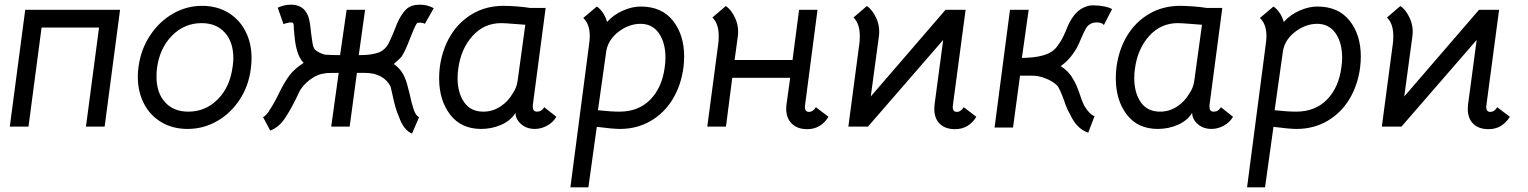

<svg xmlns="http://www.w3.org/2000/svg" viewBox="-20 -542 6540 822"><path d="M428 0H348L404 -424H158L102 0H22L88 -500H494Z M570 -214Q570 -235 573 -256Q583 -330 622 -389.5Q661 -449 719.5 -483Q778 -517 845 -517Q908 -517 956 -488.5Q1004 -460 1030.5 -409Q1057 -358 1057 -293Q1057 -272 1054 -249Q1045 -175 1006.5 -116Q968 -57 909.5 -23.5Q851 10 783 10Q720 10 671.5 -18.5Q623 -47 596.5 -98Q570 -149 570 -214ZM976 -257Q979 -277 979 -293Q979 -362 942.5 -402.5Q906 -443 843 -443Q769 -443 716 -389Q663 -335 652 -249Q650 -237 650 -213Q650 -145 686.5 -104.5Q723 -64 786 -64Q860 -64 912.5 -117Q965 -170 976 -257Z M1367 -227Q1343 -225 1316 -207Q1289 -189 1272 -166Q1263 -155 1248 -121Q1221 -66 1197 -31.5Q1173 3 1137 17L1106 -41Q1113 -43 1122.5 -54Q1132 -65 1136 -74Q1154 -100 1177 -148Q1199 -192 1219 -219Q1239 -246 1280 -273Q1254 -298 1244 -361Q1241 -382 1238 -420Q1238 -436 1236 -441Q1234 -446 1226 -446Q1217 -446 1205 -442.5Q1193 -439 1194 -438L1169 -509Q1196 -522 1226 -522Q1248 -522 1265 -513.5Q1282 -505 1291 -489Q1300 -476 1304.5 -454.5Q1309 -433 1312 -400Q1316 -367 1319 -352Q1322 -337 1329 -329Q1347 -314 1371 -308Q1403 -306 1436 -306L1464 -500H1543L1516 -306Q1558 -306 1577 -311Q1603 -315 1618.5 -326.5Q1634 -338 1643.5 -356Q1653 -374 1668 -411L1681 -444Q1700 -485 1720.5 -503.5Q1741 -522 1778 -522Q1809 -522 1837 -507L1799 -440Q1791 -445 1776 -445Q1768 -445 1766 -443Q1761 -441 1741 -391Q1739 -386 1726 -353.5Q1713 -321 1699 -299Q1690 -289 1666 -268Q1700 -244 1714 -207Q1721 -193 1733 -143Q1742 -100 1751 -73.5Q1760 -47 1774 -40L1744 30Q1708 15 1688 -42Q1673 -74 1659 -142Q1653 -169 1652 -172Q1621 -230 1541 -230H1508L1477 0H1398L1430 -230Q1397 -230 1384.5 -229.5Q1372 -229 1367 -227Z M1860 -207Q1860 -231 1863 -255Q1873 -330 1908.5 -389Q1944 -448 2002.5 -482.5Q2061 -517 2136 -517Q2159 -517 2192.5 -514.5Q2226 -512 2249 -508H2316L2261 -91V-85Q2261 -64 2279 -64Q2299 -64 2310 -83L2362 -42Q2347 -17 2321.5 -3.5Q2296 10 2270 10Q2233 10 2209 -12.5Q2185 -35 2187 -64V-59Q2167 -26 2126.5 -8Q2086 10 2040 10Q1954 10 1907 -51.5Q1860 -113 1860 -207ZM2175 -142Q2192 -166 2196 -196L2229 -436L2190 -439Q2140 -443 2126 -443Q2052 -443 2002.5 -387.5Q1953 -332 1942 -248Q1939 -229 1939 -208Q1939 -145 1967 -104.5Q1995 -64 2049 -64Q2089 -64 2122.5 -86Q2156 -108 2175 -142Z M2909 -300Q2909 -277 2906 -253Q2896 -177 2860 -117.5Q2824 -58 2765.5 -24Q2707 10 2634 10Q2603 10 2535 1L2499 260H2422L2502 -352Q2505 -372 2505 -387Q2505 -439 2477 -465L2535 -514Q2549 -505 2561 -487.5Q2573 -470 2579 -448Q2607 -479 2646.5 -496.5Q2686 -514 2723 -514Q2813 -514 2861 -453.5Q2909 -393 2909 -300ZM2826 -255Q2829 -276 2829 -295Q2829 -359 2801 -399.5Q2773 -440 2722 -440Q2674 -440 2630 -407.5Q2586 -375 2576 -326L2540 -70Q2597 -64 2632 -64Q2714 -64 2764.5 -116Q2815 -168 2826 -255Z M3426 -83Q3426 -73 3430.5 -68Q3435 -63 3443 -63Q3461 -63 3473 -83L3527 -42Q3494 11 3436 11Q3394 11 3370 -12.5Q3346 -36 3346 -76Q3346 -88 3347 -94L3363 -209H3115L3088 0H3008L3055 -354Q3057 -366 3057 -388Q3057 -441 3030 -467L3087 -516Q3110 -502 3127 -465.5Q3144 -429 3139 -388L3125 -285H3373L3401 -500H3480L3426 -87Z M4028 -500H4114L4059 -87V-83Q4059 -73 4063.5 -68Q4068 -63 4076 -63Q4094 -63 4106 -83L4160 -42Q4127 11 4069 11Q4027 11 4003.5 -12Q3980 -35 3980 -75Q3980 -87 3981 -94L4018 -371L3696 0H3612L3659 -354Q3661 -366 3661 -388Q3661 -441 3634 -467L3691 -516Q3714 -502 3731 -465.5Q3748 -429 3743 -388L3708 -129Z M4384 -500 4355 -294Q4374 -294 4400 -296.5Q4426 -299 4446 -305Q4492 -318 4511 -351Q4523 -366 4533 -387.5Q4543 -409 4545 -414Q4550 -429 4560 -448Q4577 -479 4597 -495.5Q4617 -512 4644 -518Q4650 -519 4663 -519Q4685 -519 4707.5 -514.5Q4730 -510 4741 -503L4706 -435Q4697 -446 4676 -446Q4655 -446 4643 -436Q4636 -432 4629.5 -421Q4623 -410 4611 -383Q4600 -356 4588 -333Q4558 -284 4521 -259Q4557 -236 4573 -205Q4587 -185 4602 -141Q4611 -112 4621 -91Q4645 -51 4666 -45L4639 26Q4590 10 4562 -51Q4550 -71 4542 -93Q4534 -115 4533 -119Q4516 -164 4506 -176Q4486 -195 4456 -206.5Q4426 -218 4401 -218H4347L4317 4H4238L4304 -500Z M4757 -207Q4757 -231 4760 -255Q4770 -330 4805.5 -389Q4841 -448 4899.5 -482.5Q4958 -517 5033 -517Q5056 -517 5089.5 -514.5Q5123 -512 5146 -508H5213L5158 -91V-85Q5158 -64 5176 -64Q5196 -64 5207 -83L5259 -42Q5244 -17 5218.5 -3.5Q5193 10 5167 10Q5130 10 5106 -12.5Q5082 -35 5084 -64V-59Q5064 -26 5023.5 -8Q4983 10 4937 10Q4851 10 4804 -51.5Q4757 -113 4757 -207ZM5072 -142Q5089 -166 5093 -196L5126 -436L5087 -439Q5037 -443 5023 -443Q4949 -443 4899.5 -387.5Q4850 -332 4839 -248Q4836 -229 4836 -208Q4836 -145 4864 -104.5Q4892 -64 4946 -64Q4986 -64 5019.5 -86Q5053 -108 5072 -142Z M5806 -300Q5806 -277 5803 -253Q5793 -177 5757 -117.5Q5721 -58 5662.5 -24Q5604 10 5531 10Q5500 10 5432 1L5396 260H5319L5399 -352Q5402 -372 5402 -387Q5402 -439 5374 -465L5432 -514Q5446 -505 5458 -487.5Q5470 -470 5476 -448Q5504 -479 5543.5 -496.5Q5583 -514 5620 -514Q5710 -514 5758 -453.5Q5806 -393 5806 -300ZM5723 -255Q5726 -276 5726 -295Q5726 -359 5698 -399.5Q5670 -440 5619 -440Q5571 -440 5527 -407.5Q5483 -375 5473 -326L5437 -70Q5494 -64 5529 -64Q5611 -64 5661.5 -116Q5712 -168 5723 -255Z M6312 -500H6398L6343 -87V-83Q6343 -73 6347.5 -68Q6352 -63 6360 -63Q6378 -63 6390 -83L6444 -42Q6411 11 6353 11Q6311 11 6287.5 -12Q6264 -35 6264 -75Q6264 -87 6265 -94L6302 -371L5980 0H5896L5943 -354Q5945 -366 5945 -388Q5945 -441 5918 -467L5975 -516Q5998 -502 6015 -465.5Q6032 -429 6027 -388L5992 -129Z"/></svg>

Font: Bellota
Style: Bold Italic
Weight: 700
Italic angle: -7.5°
Designer: Kemie Guaida
Foundry: Kemie Guaida
Version: Version 4.001